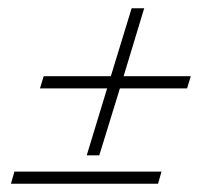

<svg xmlns="http://www.w3.org/2000/svg" viewBox="-20 -446 540 466"><path d="M86 -261H249L299.5 -426H330L280 -261H443L434 -231.5H271L221 -69H190.5L240 -231.5H77ZM15 -29.5H372L363.5 0H6.5Z"/></svg>

Font: Newsreader Text Light
Style: Italic
Weight: 300
Italic angle: -17°
Designer: Hugues Gentile
Foundry: Production Type
Version: Version 1.001